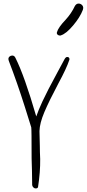

<svg xmlns="http://www.w3.org/2000/svg" viewBox="-20 -1046 486 1075"><path d="M347 -935Q306 -892 299 -866Q298 -865 298 -861Q298 -855 303.5 -851Q309 -847 315 -847Q320 -847 321 -848Q350 -857 389 -903Q428 -949 444 -991Q446 -999 446 -1001Q446 -1012 438 -1019Q430 -1026 420 -1026Q407 -1026 399 -1012Q380 -971 347 -935ZM308 -581Q352 -662 368 -710Q369 -712 369 -714Q369 -727 356 -727Q348 -727 341 -714Q326 -686 300 -638Q245 -537 218 -479Q195 -429 183 -394Q117 -622 66 -723Q60 -735 49 -735Q40 -735 33.5 -729.5Q27 -724 27 -715Q27 -712 29 -706Q76 -584 119 -448Q139 -383 155 -333Q157 -325 157 -159Q157 -152 159 -90Q160 -59 160 -21V-12Q160 -4 166 2.5Q172 9 180 9Q191 9 193 1Q206 -83 205 -156Q205 -159 204.5 -168Q204 -177 203.5 -194.5Q203 -212 203 -229Q201 -311 201 -312Q202 -356 228.5 -418.5Q255 -481 308 -581Z"/></svg>

Font: Neythal
Style: Regular
Weight: 400
Designer: Tharique Azeez
Foundry: Tharique Azeez
Version: Version 0.44